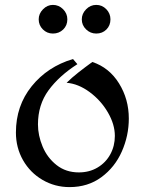

<svg xmlns="http://www.w3.org/2000/svg" viewBox="-20 -750 590 784"><path d="M296 -488Q221 -440 178 -381Q135 -322 135 -242Q135 -197 154 -151.5Q173 -106 211 -76Q249 -46 302 -46Q345 -46 378.5 -66Q412 -86 430.5 -120Q449 -154 449 -195Q449 -242 420.5 -291Q392 -340 346 -374Q300 -408 252 -412Q272 -432 300 -454Q328 -476 357 -497Q426 -474 466 -409.5Q506 -345 506 -266Q506 -196 477.5 -131.5Q449 -67 394 -26.5Q339 14 264 14Q204 14 153.5 -15.5Q103 -45 74 -96Q45 -147 45 -209Q45 -318 109.5 -398Q174 -478 278 -509ZM255 -671Q255 -646 238 -629.5Q221 -613 196 -613Q172 -613 155 -630Q138 -647 138 -671Q138 -694 155.5 -712Q173 -730 196 -730Q220 -730 237.5 -712.5Q255 -695 255 -671ZM431 -671Q431 -646 414.5 -629.5Q398 -613 373 -613Q349 -613 331.5 -630Q314 -647 314 -671Q314 -694 331.5 -712Q349 -730 373 -730Q397 -730 414 -712.5Q431 -695 431 -671Z"/></svg>

Font: Amita
Style: Regular
Weight: 400
Designer: Eduardo Rodriguez Tunni, Modular Infotech, Brian J. Bonislawsky
Foundry: Eduardo Rodriguez Tunni, Modular Infotech, Brian J. Bonislawsky
Version: Version 1.004